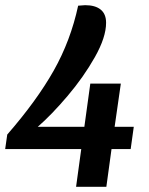

<svg xmlns="http://www.w3.org/2000/svg" viewBox="-33 -722 575 742"><path d="M281 -146H-13L-5 -202Q109 -333 174.5 -449Q240 -565 269 -700Q289 -702 296 -702Q335 -702 356 -685Q377 -668 377 -634Q377 -578 333.5 -501Q290 -424 228 -351Q166 -278 113 -232H293L316 -399H434L410 -232H484L472 -146H398L378 0H261Z"/></svg>

Font: Krub SemiBold
Style: Italic
Weight: 600
Italic angle: -8°
Designer: Ekaluck Peanpanawate
Foundry: Cadson Demak Co.,Ltd.
Version: Version 1.000; ttfautohint (v1.6)